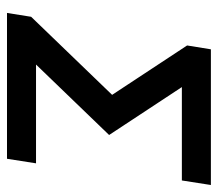

<svg xmlns="http://www.w3.org/2000/svg" viewBox="-57 -566 623 549"><g transform="rotate(90 254.5 -291.5)"><path d="M17 0 28 -69 268 -318 274 -266 110 -515 121 -583H509L496 -500H201L202 -541L366 -292L126 -43L128 -83H447L434 0Z"/></g></svg>

Font: Rokkitt SemiBold
Style: Italic
Weight: 600
Italic angle: -9°
Designer: Vernon Adams
Foundry: Vernon Adams
Version: Version 3.103